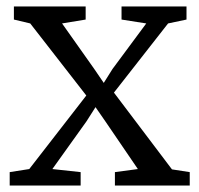

<svg xmlns="http://www.w3.org/2000/svg" viewBox="-20 -574 617 594"><path d="M70.5 -51 247 -278.5 73.5 -501.5 23 -513.5V-554H245V-513.5L172 -501.5L271 -361.5L301 -317.5L328 -360.5L432.5 -501.5L356 -513.5V-554H557V-513.5L500 -501.5L332.5 -287.5L512 -50L567 -41.5V0H335.5V-41.5L406.5 -51L307 -197L275.5 -242.5L247.5 -198.5L142 -51L229.5 -41.5V0H10V-41.5Z"/></svg>

Font: Merriweather 20pt Light
Style: Regular
Weight: 300
Version: Version 2.100